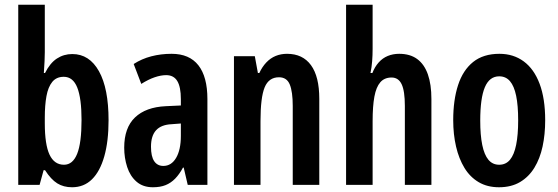

<svg xmlns="http://www.w3.org/2000/svg" viewBox="-20 -780 2356 810"><path d="M169 -560Q169 -544 168 -522.5Q167 -501 165 -472H170Q191 -514 220 -533Q249 -552 285 -552Q357 -552 397.5 -479.5Q438 -407 438 -273Q438 -184 420 -120.5Q402 -57 368 -23.5Q334 10 284 10Q248 10 221.5 -6.5Q195 -23 170 -62H164L147 0H57V-760H169ZM249 -456Q218 -456 200.5 -434.5Q183 -413 176 -374.5Q169 -336 169 -284V-260Q169 -170 189 -127.5Q209 -85 250 -85Q287 -85 305.5 -131Q324 -177 324 -274Q324 -365 306 -410.5Q288 -456 249 -456Z M704 -553Q779 -553 817 -504.5Q855 -456 855 -362V0H772L755 -73H752Q737 -45 719 -26.5Q701 -8 678.5 1Q656 10 625 10Q583 10 556 -13.5Q529 -37 516.5 -75.5Q504 -114 504 -157Q504 -241 549.5 -284.5Q595 -328 679 -332L743 -335V-362Q743 -413 728 -438Q713 -463 681 -463Q659 -463 632.5 -454Q606 -445 576 -426L544 -510Q578 -532 618.5 -542.5Q659 -553 704 -553ZM704 -256Q660 -254 638.5 -230.5Q617 -207 617 -161Q617 -120 630.5 -100Q644 -80 669 -80Q703 -80 723 -114Q743 -148 743 -207V-259Z M1191 -553Q1257 -553 1292 -505Q1327 -457 1327 -363V0H1215V-333Q1215 -393 1202.5 -423.5Q1190 -454 1157 -454Q1114 -454 1096.5 -411.5Q1079 -369 1079 -269V0H967V-543H1055L1068 -472H1074Q1086 -498 1103.5 -516.5Q1121 -535 1143 -544Q1165 -553 1191 -553Z M1552 -574Q1552 -547 1550 -521.5Q1548 -496 1543 -472H1551Q1561 -498 1577.5 -516.5Q1594 -535 1616 -544Q1638 -553 1664 -553Q1710 -553 1740 -531Q1770 -509 1785 -466.5Q1800 -424 1800 -362V0H1688V-333Q1688 -396 1674.5 -424.5Q1661 -453 1632 -453Q1602 -453 1584.5 -433Q1567 -413 1559.5 -372.5Q1552 -332 1552 -269V0H1440V-760H1552Z M2280 -273Q2280 -213 2269 -162Q2258 -111 2234.5 -72.5Q2211 -34 2174 -12Q2137 10 2085 10Q2036 10 1999.5 -11.5Q1963 -33 1939.5 -71.5Q1916 -110 1904 -161.5Q1892 -213 1892 -273Q1892 -358 1912.5 -421Q1933 -484 1976 -518.5Q2019 -553 2087 -553Q2146 -553 2189.5 -521Q2233 -489 2256.5 -426.5Q2280 -364 2280 -273ZM2006 -271Q2006 -210 2014.5 -168.5Q2023 -127 2040.5 -106Q2058 -85 2086 -85Q2114 -85 2131.5 -106Q2149 -127 2157.5 -169Q2166 -211 2166 -272Q2166 -335 2157.5 -376Q2149 -417 2131.5 -437.5Q2114 -458 2086 -458Q2045 -458 2025.5 -412Q2006 -366 2006 -271Z"/></svg>

Font: Noto Sans Display ExtraCondensed SemiBold
Style: Regular
Weight: 600
Width: 2
Designer: Monotype Design Team
Foundry: Monotype Imaging Inc.
Version: Version 2.003